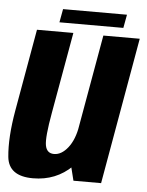

<svg xmlns="http://www.w3.org/2000/svg" viewBox="-51 -731 596 778"><g transform="rotate(5 247.0 -342.0)"><path d="M276.5 0H389L494 -596.5H346L255.5 -84.5ZM224 -596.5H76L17 -262.5Q-2.5 -151 5.2 -73.2Q13 4.5 112 4.5Q205.5 4.5 270.2 -58.8Q335 -122 349 -203L280.5 -224.5Q271 -167 245 -134Q219 -101 188.5 -101Q159 -101 153 -132.8Q147 -164.5 165.5 -267ZM164 -634.5H424L434 -689H174Z"/></g></svg>

Font: Anybody Condensed
Style: Bold Italic
Weight: 700
Width: 3
Italic angle: -10°
Version: Version 1.113;gftools[0.9.25]